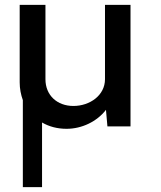

<svg xmlns="http://www.w3.org/2000/svg" viewBox="-20 -520 661 790"><path d="M412 -500V-194C412 -128 350 -84 282 -84C215 -84 167 -128 167 -194V-500H61V-181C61 -155 66 -130 74 -108V250H153V-16C182 1 216 10 254 10C317 10 379 -20 416 -68L422 0H517V-500Z"/></svg>

Font: Oakes Medium
Style: Regular
Weight: 500
Designer: Samuel Oakes
Foundry: Samuel Oakes
Version: Version 1.003;PS 001.003;hotconv 1.0.88;makeotf.lib2.5.64775